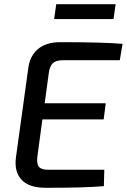

<svg xmlns="http://www.w3.org/2000/svg" viewBox="-20 -893 604 915"><path d="M521 -802H238L248 -873H531ZM551 -606H279Q247 -606 231.5 -591.5Q216 -577 212 -541L193 -401H484L474 -324H182L158 -146Q154 -112 165.5 -98Q177 -84 210 -84H477L475 -6Q389 2 198 2Q118 2 82.5 -36.5Q47 -75 56 -143L115 -570Q123 -628 162 -660Q201 -692 267 -692Q474 -692 564 -684Z"/></svg>

Font: Exo 2.0 Medium
Style: Italic
Weight: 500
Italic angle: -8°
Designer: Natanael Gama
Version: Version 1.001;PS 001.001;hotconv 1.0.70;makeotf.lib2.5.58329